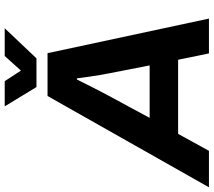

<svg xmlns="http://www.w3.org/2000/svg" viewBox="-120 -842 908 816"><g transform="rotate(-90 334.0 -434.0)"><path d="M-54 0 334 -686H516L663 0H515L488 -131H173L101 0ZM241 -252H464L430 -426Q427 -439 423.5 -461Q420 -483 416.5 -506Q413 -529 411 -545Q409 -561 409 -561H404Q404 -561 396 -545Q388 -529 376.5 -506Q365 -483 353.5 -461Q342 -439 335 -426ZM372 -733 290 -868H397L442 -799L504 -868H622L494 -733Z"/></g></svg>

Font: Archivo VF Beta
Style: Italic
Weight: 400
Italic angle: -10°
Designer: Hector Gatti
Foundry: Omnibus-Type
Version: Version 1.002